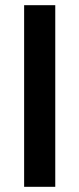

<svg xmlns="http://www.w3.org/2000/svg" viewBox="-20 -720 306 740"><path d="M73 0V-700H193V0Z"/></svg>

Font: DM Sans 11pt SemiBold
Style: Regular
Weight: 600
Version: Version 4.004;gftools[0.9.30]